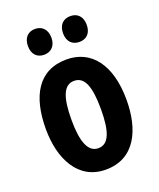

<svg xmlns="http://www.w3.org/2000/svg" viewBox="-141 -834 769 930"><g transform="rotate(-20 244.0 -369.0)"><path d="M92 -681C92 -638 117 -615 152 -615C189 -615 213 -640 213 -681C213 -723 189 -748 152 -748C117 -748 92 -725 92 -681ZM273 -681C273 -639 297 -615 334 -615C372 -615 395 -640 395 -681C395 -723 372 -748 334 -748C298 -748 273 -725 273 -681ZM452 -274C452 -457 371 -557 245 -557C98 -557 36 -441 36 -274C36 -120 101 10 243 10C395 10 452 -123 452 -274ZM168 -273C168 -391 191 -447 244 -447C298 -447 320 -390 320 -274C320 -158 298 -100 244 -100C192 -100 168 -159 168 -273Z"/></g></svg>

Font: Noto Sans Lao Looped ExtraCondensed
Style: Bold
Weight: 700
Width: 2
Designer: Mark Frömberg, Ben Mitchell
Foundry: The Fontpad Ltd
Version: Version 1.002